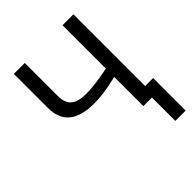

<svg xmlns="http://www.w3.org/2000/svg" viewBox="-244 -822 1155 1155"><g transform="rotate(-45 333.5 -244.5)"><path d="M492 -248Q454 -239 425 -233.5Q396 -228 372.5 -225Q349 -222 330 -221Q311 -220 293 -220Q78 -220 78 -398V-688H171V-408Q171 -348 202.5 -321.5Q234 -295 300 -295Q373 -295 492 -319V-688H585V-78H653V199H565V0H492Z"/></g></svg>

Font: Libra Sans
Style: Regular
Weight: 400
Foundry: Context Ltd
Version: Version 1.000; ttfautohint (v1.3)